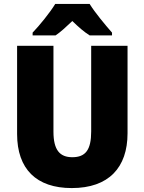

<svg xmlns="http://www.w3.org/2000/svg" viewBox="-20 -947 735 977"><path d="M436 -927H261C236 -885 180 -816 146 -781V-767H263C291 -786 315 -809 348 -840C380 -809 406 -786 436 -767H550V-781C514 -822 464 -882 436 -927ZM629 -269V-714H444V-278C444 -184 415 -147 348 -147C284 -147 252 -184 252 -277V-714H67V-265C67 -87 165 10 345 10C533 10 629 -94 629 -269Z"/></svg>

Font: Noto Sans Sinhala SemiCondensed Black
Style: Regular
Weight: 900
Width: 4
Designer: Jelle Bosma - Monotype Design Team
Foundry: Monotype Imaging Inc.
Version: Version 2.006